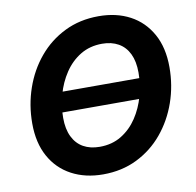

<svg xmlns="http://www.w3.org/2000/svg" viewBox="-82 -821 933 916"><g transform="rotate(-10 384.5 -363.5)"><path d="M644 -412.6 633.3 -314.9H162.6L173.3 -412.6ZM345.7 9.8Q259.3 9.8 193.4 -25.4Q127.4 -60.5 90.6 -127.2Q53.7 -193.8 53.7 -288.1Q53.7 -377 81.8 -458Q109.9 -539.1 162.4 -601.8Q214.8 -664.6 288.6 -700.9Q362.3 -737.3 453.6 -737.3Q540 -737.3 605.5 -702.4Q670.9 -667.5 708 -600.8Q745.1 -534.2 745.1 -439.5Q745.1 -350.1 716.8 -269.3Q688.5 -188.5 636 -125.5Q583.5 -62.5 510 -26.4Q436.5 9.8 345.7 9.8ZM352.1 -122.6Q412.1 -122.6 457.5 -150.4Q502.9 -178.2 533.7 -224.6Q564.5 -271 579.8 -327.1Q595.2 -383.3 595.2 -439.5Q595.2 -493.7 577.4 -530.5Q559.6 -567.4 526.4 -586.2Q493.2 -605 447.8 -605Q387.7 -605 342 -577.1Q296.4 -549.3 265.4 -502.7Q234.4 -456.1 219 -400.1Q203.6 -344.2 203.6 -288.6Q203.6 -234.4 221.7 -197.3Q239.7 -160.2 272.9 -141.4Q306.2 -122.6 352.1 -122.6Z"/></g></svg>

Font: Inter 16pt
Style: Bold Italic
Weight: 700
Italic angle: -9.3988°
Version: Version 4.001;git-66647c0bb